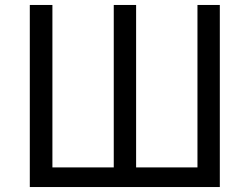

<svg xmlns="http://www.w3.org/2000/svg" viewBox="-20 -753 1006 773"><path d="M100 0H865V-733H775V-79H528V-733H438V-79H191V-733H100Z"/></svg>

Font: Noto Sans T Chinese Regular
Style: Regular
Weight: 400
Designer: Ryoko NISHIZUKA (kana & ideographs); Paul D. Hunt (Latin, Greek & Cyrillic); Wenlong ZHANG (bopomofo); Sandoll Communica
Foundry: Adobe Systems Incorporated
Version: Version 1.000;PS 1;hotconv 1.0.78;makeotf.lib2.5.61930